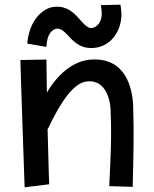

<svg xmlns="http://www.w3.org/2000/svg" viewBox="-20 -763 658 819"><path d="M190 23C190 23 188 -1 183 -211C244 -340 296 -407 347 -415C438 -429 453 -320 452 -285C457 -179 451 -73 446 31L546 34C549 -88 552 -199 548 -311C545 -385 518 -518 369 -509C290 -504 223 -442 180 -368L178 -509L67 -507C67 -507 69 -412 85 36ZM410 -741C413 -728 414 -716 414 -706C414 -651 375 -644 375 -644C327 -634 305 -756 196 -731C196 -731 109 -711 96 -577L178 -563C181 -640 223 -641 223 -641C268 -642 285 -558 369 -558C450 -558 498 -629 498 -701C498 -714 496 -728 494 -743Z"/></svg>

Font: McLaren
Style: Regular
Weight: 400
Designer: Astigmatic (AOETI)
Foundry: Astigmatic (AOETI)
Version: Version 1.000